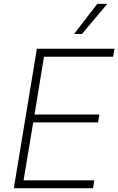

<svg xmlns="http://www.w3.org/2000/svg" viewBox="-20 -982 618 1002"><path d="M52.2 0 172.4 -727.5H577.6L570.3 -686H209.5L160.2 -384.3H498.5L491.7 -343.3H153.3L103 -41H472.2L465.3 0ZM366.7 -804.7 487.8 -961.9H540L407.7 -804.7Z"/></svg>

Font: Inter Tight ExtraLight
Style: Italic
Weight: 250
Italic angle: -9.39999°
Designer: Rasmus Andersson
Foundry: rsms
Version: Version 3.004